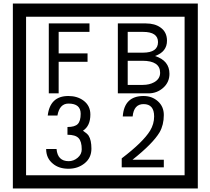

<svg xmlns="http://www.w3.org/2000/svg" viewBox="-20 -980 1195 1090"><path d="M1103 90H53V-960H1103ZM1028 15V-885H128V15ZM488 -799H313V-677H477V-629H313V-450H257V-847H488ZM942 -561Q942 -513 906.5 -481.5Q871 -450 823 -450H649V-847H808Q859 -847 891 -824Q928 -798 928 -749Q928 -686 860 -662Q942 -636 942 -561ZM877 -741Q877 -799 792 -799H705V-681H791Q877 -681 877 -741ZM889 -567Q889 -635 788 -635H705V-498H791Q828 -498 855 -513Q889 -532 889 -567ZM499 -136Q499 -84 460.5 -53Q422 -22 369 -22Q314 -22 280 -51Q242 -82 242 -134H301Q307 -65 370 -65Q398 -65 421 -84.5Q444 -104 444 -132Q444 -177 426 -196Q408 -215 363 -215V-259Q405 -259 421.5 -276Q438 -293 438 -334Q438 -392 369 -392Q318 -392 306 -324H251Q264 -435 368 -435Q419 -435 454 -409Q493 -380 493 -330Q493 -265 451 -238Q475 -222 483 -210Q499 -185 499 -136ZM910 -30H671V-81Q792 -173 832 -238Q855 -276 855 -319Q855 -389 795 -389Q740 -389 733 -319H677Q685 -435 795 -435Q843 -435 876.5 -405Q910 -375 910 -327Q910 -271 886 -229Q848 -165 732 -73H910Z"/></svg>

Font: Unicode BMP Fallback SIL
Style: Regular
Weight: 400
Foundry: NRSI, SIL International
Version: Version 5.1 Based on Unicode 5.1